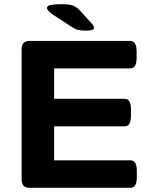

<svg xmlns="http://www.w3.org/2000/svg" viewBox="-20 -895 678 915"><path d="M120 0Q83 0 83 -40V-660Q83 -700 120 -700H601Q631 -700 631 -650V-619Q631 -569 601 -569H238V-424H575Q604 -424 604 -374V-343Q604 -293 575 -293H238V-131H602Q632 -131 632 -81V-50Q632 0 602 0ZM390 -749Q365 -749 350.5 -753Q336 -757 320 -768L234 -824Q204 -844 204 -857Q204 -868 222 -871.5Q240 -875 275 -875Q310 -875 327.5 -868.5Q345 -862 361 -845L415 -785Q423 -777 425.5 -771.5Q428 -766 428 -762Q428 -749 390 -749Z"/></svg>

Font: Asap Expanded
Style: Bold
Weight: 700
Width: 7
Designer: Pablo Cosgaya
Foundry: Omnibus-Type
Version: Version 3.001; ttfautohint (v1.8.4.7-5d5b)